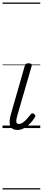

<svg xmlns="http://www.w3.org/2000/svg" viewBox="-20 -1018 340 1526"><path d="M117 15Q76 15 62 -17Q48 -49 68 -115L177 -495Q181 -506 187 -510.5Q193 -515 206 -515Q223 -515 229 -509Q235 -503 231 -491L118 -101Q108 -67 109.5 -50Q111 -33 129 -33Q146 -33 162.5 -44.5Q179 -56 194.5 -73.5Q210 -91 224 -109Q230 -117 236 -117.5Q242 -118 249 -113Q260 -106 261 -99.5Q262 -93 258 -87Q243 -62 221 -38.5Q199 -15 172.5 0Q146 15 117 15ZM0 478H300V488H0ZM0 -20H300V0H0ZM0 -505H300V-500H0ZM0 -998H300V-988H0Z"/></svg>

Font: Playwrite AU SA Guides
Style: Regular
Weight: 400
Designer: Veronika Burian, José Scaglione
Foundry: TypeTogether
Version: Version 1.003